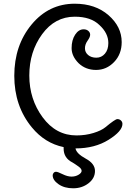

<svg xmlns="http://www.w3.org/2000/svg" viewBox="-20 -785 736 1035"><path d="M387 15Q392 43 442 70Q492 97 492 136.5Q492 176 457 203Q422 230 374.5 230Q327 230 295.5 208Q264 186 264 160Q264 153 269 147Q274 141 282.5 141Q291 141 317.5 154Q344 167 365.5 167Q387 167 403.5 157Q420 147 420 136Q420 125 404.5 113.5Q389 102 371 91Q323 67 323 16Q323 12 323 8Q222 -13 152 -98Q57 -213 57 -376.5Q57 -540 150 -652.5Q243 -765 383 -765Q494 -765 565 -703Q636 -641 636 -558Q636 -493 595 -450.5Q554 -408 498 -408Q442 -408 404 -444Q366 -482 366 -525.5Q366 -569 385 -598Q404 -627 431 -627Q446 -627 456 -618.5Q466 -610 466 -597.5Q466 -585 452 -565.5Q438 -546 438 -524.5Q438 -503 455 -488.5Q472 -474 499.5 -474Q527 -474 545.5 -495.5Q564 -517 564 -553Q564 -606 516 -650Q470 -695 383 -695Q276 -695 207 -600.5Q138 -506 138 -378Q138 -250 210 -152.5Q282 -55 392 -55Q441 -55 483.5 -68Q526 -81 548 -99Q601 -143 612.5 -143Q624 -143 632 -135.5Q640 -128 640 -117Q640 -78 565.5 -31.5Q491 15 387 15Z"/></svg>

Font: Delius Swash Caps
Style: Regular
Weight: 400
Designer: Natalia Raices
Foundry: Natalia Raices
Version: Version 1.002